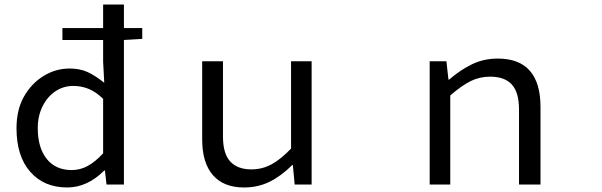

<svg xmlns="http://www.w3.org/2000/svg" viewBox="-20 -816 2660 849"><path d="M53 -249Q53 -331 86 -389Q119 -447 172.5 -480Q226 -513 288 -513Q333 -513 367 -497.5Q401 -482 441 -450L436 -543V-796H528V0H451L444 -62H441Q366 13 277 13Q175 13 114 -56Q53 -125 53 -249ZM436 -138V-379Q404 -410 372 -423Q340 -436 304 -436Q260 -436 224.5 -412Q189 -388 168 -345.5Q147 -303 147 -250Q147 -163 186.5 -113.5Q226 -64 297 -64Q335 -64 368.5 -82.5Q402 -101 436 -138ZM256 -692H609V-644L524 -639H256Z M874 -200V-545H966V-212Q966 -137 998 -102Q1030 -67 1092 -67Q1139 -67 1180 -89Q1221 -111 1267 -159V-545H1358V0H1283L1275 -86H1272Q1224 -38 1172.5 -12.5Q1121 13 1059 13Q969 13 921.5 -41.5Q874 -96 874 -200Z M1880 -545H1954L1963 -464H1966Q2017 -508 2068.5 -532.5Q2120 -557 2181 -557Q2276 -557 2323 -503Q2370 -449 2370 -344V0H2275V-332Q2275 -407 2243.5 -442Q2212 -477 2147 -477Q2101 -477 2061.5 -457.5Q2022 -438 1971 -394V0H1880Z"/></svg>

Font: Merged Yaku Han JP
Style: Regular
Weight: 400
Designer: Ryoko NISHIZUKA 西塚涼子 (kana, bopomofo & ideographs); Paul D. Hunt (Latin, Greek & Cyrillic); Sandoll Communications 산돌커뮤니
Foundry: Adobe
Version: Version 2.004